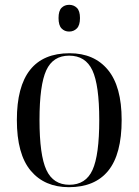

<svg xmlns="http://www.w3.org/2000/svg" viewBox="-20 -767 575 797"><path d="M266 10Q165 10 107.5 -58.5Q50 -127 50 -269Q50 -546 269 -546Q371 -546 428 -477Q485 -408 485 -269Q485 -127 429.5 -58.5Q374 10 266 10ZM268 0Q336 0 364 -61.5Q392 -123 392 -269Q392 -414 363.5 -475Q335 -536 267 -536Q200 -536 172 -475Q144 -414 144 -269Q144 -123 172.5 -61.5Q201 0 268 0ZM267 -636Q248 -636 235.5 -649Q223 -662 223 -692Q223 -722 235.5 -734.5Q248 -747 267 -747Q286 -747 299 -734.5Q312 -722 312 -692Q312 -662 299 -649Q286 -636 267 -636Z"/></svg>

Font: Noto Serif Display SemiCondensed
Style: Regular
Weight: 400
Width: 4
Designer: Monotype Design Team
Foundry: Monotype Imaging Inc.
Version: Version 2.009